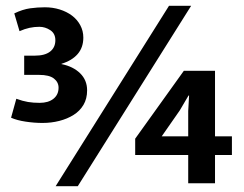

<svg xmlns="http://www.w3.org/2000/svg" viewBox="-20 -629 838 659"><path d="M171 10 560 -609H636L247 10ZM611 -386H718V-161H776V-97H718V0H626V-97H444V-153ZM597 -250 535 -161H626V-248L629 -301H627ZM29 -583Q58 -597 83.5 -600.5Q109 -604 134 -604Q161 -604 185 -596.5Q209 -589 227 -575.5Q245 -562 255.5 -542.5Q266 -523 266 -500Q266 -466 246.5 -443.5Q227 -421 191 -410V-409Q231 -401 255 -377.5Q279 -354 279 -319Q279 -290 266.5 -269Q254 -248 232.5 -234.5Q211 -221 183.5 -214Q156 -207 126 -207Q98 -207 68 -211.5Q38 -216 18 -225L36 -290Q58 -282 76 -279Q94 -276 116 -276Q146 -276 163.5 -290Q181 -304 181 -328Q181 -347 165 -359.5Q149 -372 114 -372H63V-438H100Q134 -438 152 -452Q170 -466 170 -491Q170 -514 152.5 -525.5Q135 -537 115 -537Q98 -537 81.5 -533.5Q65 -530 47 -522Z"/></svg>

Font: Mukta Mahee
Style: Bold
Weight: 700
Designer: Shuchita Grover, Noopur Datye, Girish Dalvi, Yashodeep Gholap
Foundry: Ek Type
Version: Version 2.538;PS 1.000;hotconv 16.6.51;makeotf.lib2.5.65220;